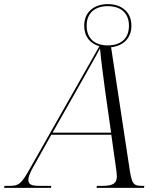

<svg xmlns="http://www.w3.org/2000/svg" viewBox="-78 -915 775 935"><path d="M-58 0H170L172 -10H114C74 -10 60 -17 60 -40C60 -54 70 -78 84 -102L172 -259H464L487 -96C488 -88 491 -69 491 -56C491 -24 474 -10 424 -10H394L392 0H623L625 -10H612C574 -10 565 -19 555 -79L463 -685C520 -691 562 -727 562 -790C562 -858 512 -895 447 -895C382 -895 332 -858 332 -790C332 -736 362 -702 406 -690L70 -98C26 -19 14 -10 -30 -10H-56ZM447 -694C387 -694 344 -724 344 -790C344 -854 387 -885 447 -885C507 -885 550 -854 550 -790C550 -724 507 -694 447 -694ZM304 -491C347 -569 385 -633 409 -679C413 -632 426 -532 434 -473L463 -269H178Z"/></svg>

Font: Noto Serif Display Light
Style: Italic
Weight: 300
Italic angle: -12°
Designer: Monotype Design Team
Foundry: Monotype Imaging Inc.
Version: Version 2.009